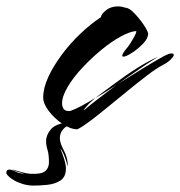

<svg xmlns="http://www.w3.org/2000/svg" viewBox="-124 -397 563 600"><path d="M118 7Q96 7 71 -10Q46 -27 28.5 -50Q11 -73 11 -92Q11 -122 27 -156.5Q43 -191 69 -226Q95 -261 127 -291.5Q159 -322 191 -343Q193 -354 208 -365.5Q223 -377 244 -377Q256 -377 267 -373Q279 -373 295 -356.5Q311 -340 324 -321Q337 -302 339 -292Q339 -277 323 -260.5Q307 -244 288.5 -232Q270 -220 262 -220Q258 -220 258 -223Q258 -229 271 -245Q276 -250 283 -261Q290 -272 296 -283Q302 -294 302 -300Q283 -299 253.5 -283Q224 -267 192.5 -241Q161 -215 133 -185Q105 -155 87.5 -125.5Q70 -96 70 -74Q70 -64 75 -56.5Q80 -49 95 -50Q110 -55 130.5 -66Q151 -77 174 -91L154 -73Q151 -70 143 -60.5Q135 -51 139 -53Q159 -70 184.5 -89.5Q210 -109 238 -130Q222 -120 205.5 -109.5Q189 -99 174 -91L229 -132Q269 -162 304 -184Q339 -206 371 -220Q343 -203 310.5 -180.5Q278 -158 245 -135Q283 -159 320.5 -182Q358 -205 387 -221Q404 -230 412 -230Q419 -230 419 -225Q419 -221 410.5 -212Q402 -203 385 -194Q364 -183 336 -161.5Q308 -140 276 -114Q244 -88 213.5 -63Q183 -38 158 -19Q146 -10 136 -3.5Q126 3 118 7ZM-19 183Q-35 183 -51 178.5Q-67 174 -79 167Q-88 162 -95 156Q-102 150 -104 145V142Q-104 133 -95 133Q-87 133 -74.5 139.5Q-62 146 -48 145Q-55 144 -65 141Q-75 138 -81.5 135Q-88 132 -84 133Q-73 136 -58 140.5Q-43 145 -30 146Q5 148 17 138Q29 128 29 110Q29 86 24.5 71.5Q20 57 20 44Q20 25 35 7Q50 -11 93 -15Q97 -15 101 -16Q105 -17 105 -12Q82 -4 72.5 8Q63 20 63 34Q63 50 75.5 73Q88 96 88 124Q84 110 81.5 102Q79 94 76 87Q73 80 70 75Q67 70 64 66Q72 85 77 101.5Q82 118 82 129Q82 156 65 167Q48 178 24.5 180.5Q1 183 -19 183Z"/></svg>

Font: Smooch
Style: Regular
Weight: 400
Designer: Robert E. Leuschke
Foundry: Robert E. Leuschke
Version: Version 1.010; ttfautohint (v1.8.3)